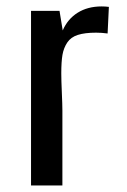

<svg xmlns="http://www.w3.org/2000/svg" viewBox="-20 -569 391 589"><path d="M314 -547.9 310.1 -466.3Q291.5 -468.8 274.9 -468.8Q240.2 -468.8 218.8 -461.9Q197.3 -455.1 186.3 -438.5Q175.3 -421.9 171.6 -400.6Q168 -379.4 168 -343.8Q168 -323.7 169.7 -285.2Q171.4 -246.6 171.4 -230V0H75.2V-535.6H162.6L172.4 -475.6Q187.5 -510.7 218.3 -530Q249 -549.3 292 -549.3Q302.7 -549.3 314 -547.9Z"/></svg>

Font: Coda
Style: Regular
Weight: 400
Designer: vernon adams
Foundry: vernon adams
Version: Version 2.001; ttfautohint (v0.8) -r 50 -G 200 -x